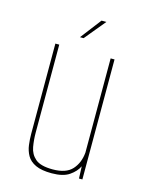

<svg xmlns="http://www.w3.org/2000/svg" viewBox="-101 -694 581 765"><g transform="rotate(15 190.0 -311.5)"><path d="M187 8Q145 8 120.5 -3.5Q96 -15 85 -34.5Q74 -54 71 -77Q68 -100 68 -123V-495H84V-132Q84 -103 89 -74Q94 -45 115.5 -26.5Q137 -8 187 -8Q242 -8 267 -35.5Q292 -63 296 -106V-495H312V0H298L296 -50Q285 -27 259.5 -9.5Q234 8 187 8ZM156 -545 222 -631H242L171 -545Z"/></g></svg>

Font: Alumni Sans Pinstripe
Style: Regular
Weight: 400
Designer: Robert E. Leuschke
Foundry: Robert E. Leuschke
Version: Version 1.010; ttfautohint (v1.8.4.7-5d5b)